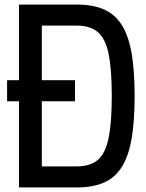

<svg xmlns="http://www.w3.org/2000/svg" viewBox="-20 -820 640 840"><path d="M63 0V-377H11V-469H63V-800H316Q387 -800 435.5 -778.5Q484 -757 513.5 -709.5Q543 -662 556 -586Q569 -510 569 -400Q569 -291 556 -214.5Q543 -138 513.5 -90.5Q484 -43 435.5 -21.5Q387 0 316 0ZM163 -469H308V-377H163V-92H316Q374 -92 407.5 -120Q441 -148 455 -215.5Q469 -283 469 -400Q469 -518 455 -585Q441 -652 407.5 -680Q374 -708 316 -708H163Z"/></svg>

Font: Victor Mono Thin
Style: Bold
Weight: 700
Monospace: yes
Version: Version 1.561;gftools[0.9.30]